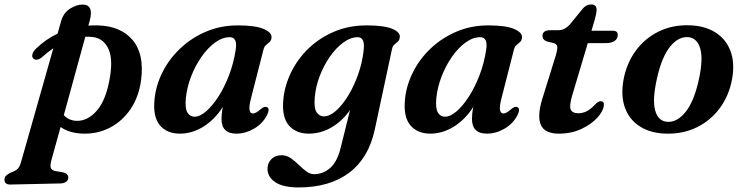

<svg xmlns="http://www.w3.org/2000/svg" viewBox="-87 -588 3340 862"><path d="M100.5 -330.5Q90.5 -322 79.8 -320.2Q69 -318.5 62 -326Q55 -333.5 59 -346Q63 -358.5 75.5 -370.5Q118 -411.5 171.5 -437L187 -492Q197.5 -530 227 -548.8Q256.5 -567.5 284 -567.5Q335 -567.5 316 -495L309.5 -473Q330.5 -474.5 351.5 -474Q454.5 -471.5 508 -408.8Q561.5 -346 546.5 -229Q536.5 -154 499.8 -99.2Q463 -44.5 407.8 -15.5Q352.5 13.5 287.5 12Q224 10.5 185 -18L143.5 132Q137.5 154.5 141 165.5Q144.5 176.5 162.5 180L193 185Q219.5 190.5 219.5 209.5Q219.5 221 210 228Q200.5 235 185.5 235.5L-40 240.5Q-67 241 -67 218.5Q-67 209 -61.2 202.2Q-55.5 195.5 -41 188Q-17.5 179.5 -8.2 170.5Q1 161.5 6.5 143L152.5 -371.5Q126.5 -353.5 100.5 -330.5ZM254.5 -45.5Q306 -43 348.5 -92.2Q391 -141.5 407.5 -247Q420.5 -330.5 397 -374.2Q373.5 -418 326.5 -422Q311.5 -423.5 296 -423L199.5 -71Q221 -47.5 254.5 -45.5Z M1040 -147Q1030 -108 1033.5 -93.2Q1037 -78.5 1048.5 -78.5Q1062 -78.5 1083.5 -98Q1100.5 -112.5 1111.5 -107Q1126.5 -99.5 1111 -69.5Q1091.5 -32.5 1053.2 -10.2Q1015 12 974 12Q907.5 12 907.5 -54Q907.5 -65.5 908.8 -78.2Q910 -91 913.5 -108Q876.5 -50.5 825.8 -19.2Q775 12 720.5 12Q662 12 630.2 -26.2Q598.5 -64.5 607 -145Q613.5 -206.5 643.2 -265.2Q673 -324 722.8 -371Q772.5 -418 838 -446Q903.5 -474 981 -474Q1059 -474 1096.8 -458Q1134.5 -442 1132 -418.5Q1130.5 -405.5 1123 -399Q1115.5 -392.5 1107.5 -385.8Q1099.5 -379 1096 -366ZM747.5 -148.5Q743 -102 754.2 -83Q765.5 -64 786 -64Q810.5 -64 838.8 -88.5Q867 -113 894 -155Q921 -197 941.5 -250.8Q962 -304.5 971 -363.5Q980.5 -421 944.5 -421Q911.5 -421 878.5 -397Q845.5 -373 817.8 -333.2Q790 -293.5 771.2 -245.2Q752.5 -197 747.5 -148.5Z M1595.5 -6Q1568 122 1480.2 187.8Q1392.5 253.5 1254 253.5Q1184.5 253.5 1149.2 230.2Q1114 207 1114 169.5Q1114 144.5 1131.2 126.8Q1148.5 109 1177.5 109Q1200 109 1218.5 122Q1237 135 1254 151.8Q1271 168.5 1288 181.2Q1305 194 1323.5 194Q1363 194 1395.5 166Q1428 138 1444 69.5L1484.5 -94Q1449 -43.5 1401 -15.8Q1353 12 1299.5 12Q1241.5 12 1209.5 -25.5Q1177.5 -63 1185 -141.5Q1191 -204 1220 -263.5Q1249 -323 1298.2 -370.5Q1347.5 -418 1413.5 -446Q1479.5 -474 1559 -474Q1636.5 -474 1673.5 -458.8Q1710.5 -443.5 1708 -421Q1706.5 -407.5 1699 -401Q1691.5 -394.5 1683.8 -388.2Q1676 -382 1673 -368ZM1326 -149.5Q1322 -101.5 1334.8 -83.5Q1347.5 -65.5 1367 -65.5Q1393.5 -65.5 1422.5 -91.5Q1451.5 -117.5 1477.5 -160.8Q1503.5 -204 1521.8 -256.5Q1540 -309 1545.5 -362Q1553 -421 1519 -421Q1487 -421 1454.5 -397.2Q1422 -373.5 1394.5 -334.2Q1367 -295 1348.5 -246.8Q1330 -198.5 1326 -149.5Z M2164.5 -147Q2154.5 -108 2158 -93.2Q2161.5 -78.5 2173 -78.5Q2186.5 -78.5 2208 -98Q2225 -112.5 2236 -107Q2251 -99.5 2235.5 -69.5Q2216 -32.5 2177.8 -10.2Q2139.5 12 2098.5 12Q2032 12 2032 -54Q2032 -65.5 2033.2 -78.2Q2034.5 -91 2038 -108Q2001 -50.5 1950.2 -19.2Q1899.5 12 1845 12Q1786.5 12 1754.8 -26.2Q1723 -64.5 1731.5 -145Q1738 -206.5 1767.8 -265.2Q1797.5 -324 1847.2 -371Q1897 -418 1962.5 -446Q2028 -474 2105.5 -474Q2183.5 -474 2221.2 -458Q2259 -442 2256.5 -418.5Q2255 -405.5 2247.5 -399Q2240 -392.5 2232 -385.8Q2224 -379 2220.5 -366ZM1872 -148.5Q1867.5 -102 1878.8 -83Q1890 -64 1910.5 -64Q1935 -64 1963.2 -88.5Q1991.5 -113 2018.5 -155Q2045.5 -197 2066 -250.8Q2086.5 -304.5 2095.5 -363.5Q2105 -421 2069 -421Q2036 -421 2003 -397Q1970 -373 1942.2 -333.2Q1914.5 -293.5 1895.8 -245.2Q1877 -197 1872 -148.5Z M2400.5 -394 2368 -402Q2348.5 -409 2348.5 -427Q2348.5 -452.5 2384.5 -452.5H2420.5Q2447 -452.5 2470 -476.5L2530.5 -550.5Q2546 -568 2567 -568Q2591.5 -568 2591.5 -544.5Q2591.5 -529.5 2583.5 -501L2568.5 -450H2665Q2686.5 -450 2686.5 -431Q2686.5 -414 2672.2 -404.2Q2658 -394.5 2634.5 -394.5H2552L2481.5 -158Q2468 -112 2475.5 -95.8Q2483 -79.5 2509.5 -79.5Q2529.5 -79.5 2547.5 -88.8Q2565.5 -98 2585.5 -119.5Q2598.5 -133.5 2609 -133.5Q2626.5 -133.5 2624 -114.5Q2621 -88 2594 -58.8Q2567 -29.5 2522.5 -8.8Q2478 12 2422.5 12Q2359 12 2341.5 -26.5Q2324 -65 2347 -142L2408.5 -340Q2416.5 -367.5 2414.8 -378.8Q2413 -390 2400.5 -394Z M3003.5 -474.5Q3074 -473.5 3122.8 -443.8Q3171.5 -414 3192.2 -360Q3213 -306 3199.5 -231.5Q3185.5 -157.5 3144.2 -102Q3103 -46.5 3041.5 -16.5Q2980 13.5 2906 12Q2836.5 11 2788.2 -18.8Q2740 -48.5 2719.5 -102.5Q2699 -156.5 2712.5 -231Q2726.5 -305 2767.5 -360.5Q2808.5 -416 2869.2 -446Q2930 -476 3003.5 -474.5ZM2904.5 -41.5Q2950 -36 2989.2 -83.2Q3028.5 -130.5 3050 -228.5Q3070.5 -321 3057.2 -368.5Q3044 -416 3005 -421Q2960 -426 2921.8 -379Q2883.5 -332 2862 -233.5Q2841.5 -141.5 2854 -94Q2866.5 -46.5 2904.5 -41.5Z"/></svg>

Font: Fraunces 9pt S000 SemiBold
Style: Italic
Weight: 600
Italic angle: -16°
Version: Version 1.000; ttfautohint (v1.8.3)